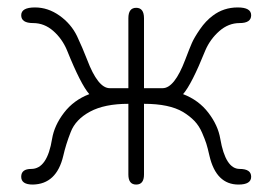

<svg xmlns="http://www.w3.org/2000/svg" viewBox="-20 -489 732 516"><path d="M367 -210V-20Q367 7 346 7Q325 7 325 -20V-210Q261 -210 222 -189Q183 -168 170 -134Q157 -101 150 -70Q132 6 68 7Q37 7 37 -14Q37 -35 64 -35Q107 -35 120 -116Q126 -152 152 -186Q178 -220 220 -236Q197 -262 160 -354Q147 -385 123 -406Q99 -427 69 -427Q37 -427 37 -448Q37 -469 74 -469Q109 -469 140 -447Q171 -425 187 -392Q202 -360 214 -329Q243 -252 275 -252H325V-440Q325 -468 346 -468Q367 -468 367 -440V-252H417Q449 -252 478 -329Q489 -358 495.5 -373Q502 -388 517.5 -410.5Q533 -433 552 -447Q581 -469 619 -469Q655 -469 655 -448Q655 -427 624 -427Q594 -427 569.5 -405.5Q545 -384 532 -354Q495 -262 472 -236Q514 -220 540 -186Q566 -152 572 -116Q586 -35 624 -35Q655 -35 655 -14Q655 7 621 7Q561 7 543 -70Q538 -92 534.5 -103Q531 -114 523 -132.5Q515 -151 502.5 -164Q490 -177 472 -188Q435 -210 367 -210Z"/></svg>

Font: Jura Light
Style: Regular
Weight: 300
Designer: Daniel Johnson, Alexei Vanyashin
Foundry: Daniel Johnson
Version: Version 5.103